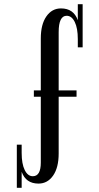

<svg xmlns="http://www.w3.org/2000/svg" viewBox="-20 -730 473 913"><path d="M373 -505H350V-544Q350 -596 335.5 -625.5Q321 -655 297 -655Q259 -655 259 -577V-300H344V-270H259V0Q259 67 232.5 105Q206 143 163 143Q103 143 83 87V163H60V-42H83V-3Q83 49 97.5 78.5Q112 108 136 108Q174 108 174 43V-270H141V-300H174V-547Q174 -614 200.5 -652Q227 -690 270 -690Q330 -690 350 -634V-710H373Z"/></svg>

Font: Trochut
Style: Regular
Weight: 400
Designer: Andreu Balius
Foundry: Andreu Balius
Version: Version 1.001